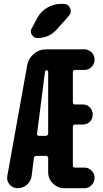

<svg xmlns="http://www.w3.org/2000/svg" viewBox="-20 -990 540 1010"><path d="M233.4 -286.1V-612.3Q233.4 -620.1 225.6 -620.1Q218.8 -620.1 216.8 -613.3L174.8 -286.1Q173.8 -282.2 176.8 -278.8Q179.7 -275.4 184.6 -275.4H221.7Q225.6 -275.4 229.5 -278.8Q233.4 -282.2 233.4 -286.1ZM374 -622.1Q369.1 -622.1 366.2 -619.1Q363.3 -616.2 363.3 -611.3V-451.2Q363.3 -446.3 366.2 -443.4Q369.1 -440.4 374 -440.4H416Q438.5 -440.4 453.1 -424.8Q467.8 -409.2 467.8 -387.2Q467.8 -365.2 453.1 -350.1Q438.5 -335 416 -335H374Q369.1 -335 366.2 -331.5Q363.3 -328.1 363.3 -324.2V-119.1Q363.3 -114.3 366.2 -111.3Q369.1 -108.4 374 -108.4H423.8Q446.3 -108.4 461.9 -92.3Q477.5 -76.2 477.5 -54.2Q477.5 -32.2 461.9 -16.1Q446.3 0 423.8 0H318.4Q283.2 0 258.3 -24.9Q233.4 -49.8 233.4 -85V-159.2Q233.4 -164.1 229.5 -167Q225.6 -169.9 221.7 -169.9H170.9Q160.2 -169.9 158.2 -159.2L146.5 -64.5Q142.6 -36.1 121.6 -18.1Q100.6 0 73.2 0Q46.9 0 30.3 -19.5Q13.7 -39.1 18.6 -64.5L123 -646.5Q129.9 -682.6 157.7 -706.5Q185.5 -730.5 222.7 -730.5H423.8Q446.3 -730.5 461.9 -714.4Q477.5 -698.2 477.5 -676.3Q477.5 -654.3 461.9 -638.2Q446.3 -622.1 423.8 -622.1ZM302.7 -969.7H313.5Q338.9 -969.7 348.6 -947.3Q358.4 -924.8 341.8 -906.2L278.3 -835Q238.3 -790 177.7 -790Q158.2 -790 147.5 -807.1Q136.7 -824.2 147.5 -841.8L176.8 -896.5Q195.3 -930.7 229.5 -950.2Q263.7 -969.7 302.7 -969.7Z"/></svg>

Font: Rounded-X Mgen+ 1mn bold
Style: Bold
Weight: 700
Designer: [Source Han Sans]
Ryoko NISHIZUKA  (kana & ideographs); Paul D. Hunt (Latin, Greek & Cyrillic); Wenlong ZHANG  (bopomofo
Version: Version 1.059.20150602